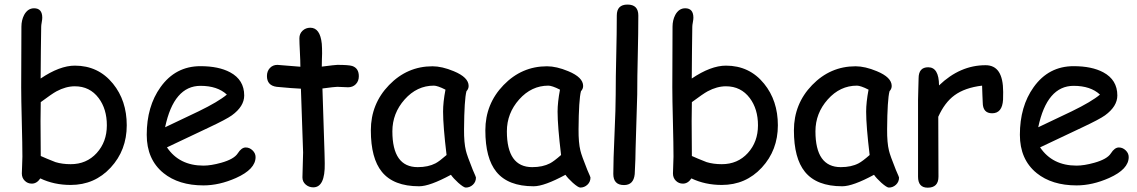

<svg xmlns="http://www.w3.org/2000/svg" viewBox="-20 -806 5083 858"><path d="M295.9 20.5Q221.2 20.5 160.2 -8.8Q144.5 14.6 122.1 14.6Q103.5 14.6 90.6 1.7Q77.6 -11.2 77.6 -30.8Q77.6 -43.5 78.9 -68.4Q80.1 -93.3 80.1 -106Q80.1 -157.7 77.4 -261Q74.7 -364.3 74.7 -416Q74.7 -451.7 75.2 -551Q75.7 -650.4 75.7 -686.5Q75.7 -715.8 87.9 -739.3Q104 -769 132.3 -769Q168.9 -769 168.9 -726.6Q168.9 -719.7 166.5 -706.5Q164.1 -693.4 164.1 -686.5L162.6 -579.6L161.6 -455.1Q204.1 -483.9 242.4 -498.3Q280.8 -512.7 314.5 -512.7Q419.4 -512.7 484.9 -432.1Q546.4 -356.4 546.4 -246.1Q546.4 -134.8 474.6 -57.1Q402.8 20.5 295.9 20.5ZM314.5 -420.4Q274.4 -420.4 232.4 -397.9Q211.9 -386.7 162.1 -349.6L161.1 -265.1L161.6 -189L162.1 -108.9Q185.5 -98.1 228 -81.5Q258.3 -72.3 295.9 -72.3Q366.7 -72.3 412.1 -122.1Q457.5 -171.9 457.5 -246.1Q457.5 -318.8 420.9 -367.7Q381.3 -420.4 314.5 -420.4Z M889.2 22.5Q778.8 22.5 710.4 -32.7Q635.7 -93.8 635.7 -203.6Q635.7 -330.6 697.3 -416.5Q764.2 -510.3 876 -510.3Q957 -510.3 1008.3 -482.9Q1071.3 -449.2 1071.3 -379.4Q1071.3 -330.6 1016.1 -290.5Q991.7 -272.9 912.6 -235.8L726.1 -147.5Q753.4 -106.9 794.2 -86.4Q835 -65.9 889.2 -65.9Q922.9 -65.9 968.3 -78.6Q1025.9 -94.7 1042.5 -120.8Q1059.1 -147 1078.1 -147Q1095.2 -147 1108.6 -134Q1122.1 -121.1 1122.1 -104Q1122.1 -49.8 1034.7 -10.7Q960 22.5 889.2 22.5ZM876 -422.4Q816.4 -422.4 776.9 -376.2Q737.3 -330.1 717.8 -237.3L867.7 -308.6Q956.1 -351.6 993.7 -383.3Q951.7 -422.4 876 -422.4Z M1535.6 -416Q1525.4 -416 1511.5 -417Q1497.6 -418 1487.3 -418Q1476.1 -418 1420.9 -410.6L1430.2 -122.1L1430.7 -100.6L1431.2 -75.7Q1433.1 31.2 1379.9 31.2Q1360.4 31.2 1345.9 18.6Q1331.5 5.9 1331.5 -13.2Q1331.5 -31.7 1333 -68.8Q1334.5 -106 1334.5 -124.5L1324.7 -409.7Q1289.1 -411.1 1216.3 -418Q1172.9 -423.8 1172.9 -466.3Q1172.9 -487.8 1186 -502Q1199.2 -516.1 1219.7 -516.1L1322.3 -507.8Q1322.3 -532.7 1320.1 -574.5Q1317.9 -616.2 1317.9 -634.8Q1317.9 -655.3 1332 -668.7Q1346.2 -682.1 1366.7 -682.1Q1410.6 -682.1 1418 -610.4Q1419.4 -592.3 1419.4 -566.9L1418.5 -538.6L1418 -508.3Q1478.5 -516.1 1487.3 -516.1Q1538.1 -516.1 1553.7 -511.2Q1583.5 -501.5 1583.5 -465.3Q1583.5 -443.8 1570.1 -429.9Q1556.6 -416 1535.6 -416Z M2061.5 32.2Q2052.2 32.2 2027.8 10.7Q2005.9 -9.3 1995.1 -24.9Q1948.2 0.5 1912.6 13.4Q1877 26.4 1853 26.4Q1738.8 26.4 1686.5 -38.1Q1637.2 -98.6 1637.2 -223.6Q1637.2 -341.8 1718.5 -425.8Q1799.8 -509.8 1912.6 -509.8Q1955.1 -509.8 2007.8 -487.8Q2074.2 -460.4 2074.2 -421.9Q2074.2 -408.7 2064.5 -398.4Q2059.6 -379.9 2056.9 -337.4Q2054.2 -294.9 2053.7 -228.5Q2053.2 -168 2062 -132.8Q2066.9 -111.3 2092.8 -46.9Q2096.2 -38.1 2104 -21L2106.9 -12.7Q2106.9 6.8 2093.3 19.5Q2079.6 32.2 2061.5 32.2ZM1960 -307.1Q1960 -328.1 1962.6 -352.8Q1965.3 -377.4 1970.7 -405.3Q1952.6 -414.6 1939.7 -418.9Q1926.8 -423.3 1918.9 -423.3Q1843.3 -423.3 1788.3 -361.6Q1733.4 -299.8 1733.4 -219.2Q1733.4 -139.2 1761.7 -99.1Q1790 -59.1 1846.7 -59.1Q1893.6 -59.1 1926.3 -76.2Q1943.8 -85.4 1975.6 -113.3Q1960 -242.7 1960 -307.1Z M2573.2 32.2Q2564 32.2 2539.6 10.7Q2517.6 -9.3 2506.8 -24.9Q2460 0.5 2424.3 13.4Q2388.7 26.4 2364.7 26.4Q2250.5 26.4 2198.2 -38.1Q2148.9 -98.6 2148.9 -223.6Q2148.9 -341.8 2230.2 -425.8Q2311.5 -509.8 2424.3 -509.8Q2466.8 -509.8 2519.5 -487.8Q2585.9 -460.4 2585.9 -421.9Q2585.9 -408.7 2576.2 -398.4Q2571.3 -379.9 2568.6 -337.4Q2565.9 -294.9 2565.4 -228.5Q2564.9 -168 2573.7 -132.8Q2578.6 -111.3 2604.5 -46.9Q2607.9 -38.1 2615.7 -21L2618.7 -12.7Q2618.7 6.8 2605 19.5Q2591.3 32.2 2573.2 32.2ZM2471.7 -307.1Q2471.7 -328.1 2474.4 -352.8Q2477.1 -377.4 2482.4 -405.3Q2464.4 -414.6 2451.4 -418.9Q2438.5 -423.3 2430.7 -423.3Q2355 -423.3 2300 -361.6Q2245.1 -299.8 2245.1 -219.2Q2245.1 -139.2 2273.4 -99.1Q2301.8 -59.1 2358.4 -59.1Q2405.3 -59.1 2438 -76.2Q2455.6 -85.4 2487.3 -113.3Q2471.7 -242.7 2471.7 -307.1Z M2827.6 -383.8 2820.3 -141.1Q2820.3 -102.5 2816.4 -27.8Q2811.5 21 2768.6 21Q2720.7 21 2720.7 -28.8Q2720.7 -87.9 2726.1 -206.3Q2731.4 -324.7 2731.4 -383.8Q2731.4 -460.9 2733.9 -560.3Q2736.3 -659.7 2736.3 -736.8Q2736.3 -785.6 2784.2 -785.6Q2832.5 -785.6 2832.5 -736.8Q2832.5 -659.7 2830.1 -560.3Q2827.6 -460.9 2827.6 -383.8Z M3205.6 20.5Q3130.9 20.5 3069.8 -8.8Q3054.2 14.6 3031.7 14.6Q3013.2 14.6 3000.2 1.7Q2987.3 -11.2 2987.3 -30.8Q2987.3 -43.5 2988.5 -68.4Q2989.7 -93.3 2989.7 -106Q2989.7 -157.7 2987.1 -261Q2984.4 -364.3 2984.4 -416Q2984.4 -451.7 2984.9 -551Q2985.4 -650.4 2985.4 -686.5Q2985.4 -715.8 2997.6 -739.3Q3013.7 -769 3042 -769Q3078.6 -769 3078.6 -726.6Q3078.6 -719.7 3076.2 -706.5Q3073.7 -693.4 3073.7 -686.5L3072.3 -579.6L3071.3 -455.1Q3113.8 -483.9 3152.1 -498.3Q3190.4 -512.7 3224.1 -512.7Q3329.1 -512.7 3394.5 -432.1Q3456.1 -356.4 3456.1 -246.1Q3456.1 -134.8 3384.3 -57.1Q3312.5 20.5 3205.6 20.5ZM3224.1 -420.4Q3184.1 -420.4 3142.1 -397.9Q3121.6 -386.7 3071.8 -349.6L3070.8 -265.1L3071.3 -189L3071.8 -108.9Q3095.2 -98.1 3137.7 -81.5Q3168 -72.3 3205.6 -72.3Q3276.4 -72.3 3321.8 -122.1Q3367.2 -171.9 3367.2 -246.1Q3367.2 -318.8 3330.6 -367.7Q3291 -420.4 3224.1 -420.4Z M3952.1 32.2Q3942.9 32.2 3918.5 10.7Q3896.5 -9.3 3885.7 -24.9Q3838.9 0.5 3803.2 13.4Q3767.6 26.4 3743.7 26.4Q3629.4 26.4 3577.1 -38.1Q3527.8 -98.6 3527.8 -223.6Q3527.8 -341.8 3609.1 -425.8Q3690.4 -509.8 3803.2 -509.8Q3845.7 -509.8 3898.4 -487.8Q3964.8 -460.4 3964.8 -421.9Q3964.8 -408.7 3955.1 -398.4Q3950.2 -379.9 3947.5 -337.4Q3944.8 -294.9 3944.3 -228.5Q3943.8 -168 3952.6 -132.8Q3957.5 -111.3 3983.4 -46.9Q3986.8 -38.1 3994.6 -21L3997.6 -12.7Q3997.6 6.8 3983.9 19.5Q3970.2 32.2 3952.1 32.2ZM3850.6 -307.1Q3850.6 -328.1 3853.3 -352.8Q3856 -377.4 3861.3 -405.3Q3843.3 -414.6 3830.3 -418.9Q3817.4 -423.3 3809.6 -423.3Q3733.9 -423.3 3679 -361.6Q3624 -299.8 3624 -219.2Q3624 -139.2 3652.3 -99.1Q3680.7 -59.1 3737.3 -59.1Q3784.2 -59.1 3816.9 -76.2Q3834.5 -85.4 3866.2 -113.3Q3850.6 -242.7 3850.6 -307.1Z M4462.4 -360.8Q4459 -299.8 4413.6 -299.8Q4371.6 -299.8 4371.6 -348.1Q4371.6 -357.4 4370.1 -382.3L4368.7 -423.3Q4291.5 -414.1 4245.1 -379.9Q4201.7 -348.1 4172.9 -284.2L4173.8 -16.6Q4173.8 32.7 4125.5 32.7Q4082.5 32.7 4082.5 -16.6V-359.4Q4082.5 -375.5 4083.7 -407.7Q4085 -439.9 4085 -456.1Q4085 -505.4 4127.9 -505.4Q4175.8 -505.4 4176.3 -424.3Q4270 -514.6 4384.3 -514.6Q4423.8 -514.6 4443.4 -484.9Q4462.9 -455.1 4462.9 -395Q4462.9 -369.6 4462.4 -360.8Z M4791 22.5Q4680.7 22.5 4612.3 -32.7Q4537.6 -93.8 4537.6 -203.6Q4537.6 -330.6 4599.1 -416.5Q4666 -510.3 4777.8 -510.3Q4858.9 -510.3 4910.2 -482.9Q4973.1 -449.2 4973.1 -379.4Q4973.1 -330.6 4918 -290.5Q4893.6 -272.9 4814.5 -235.8L4627.9 -147.5Q4655.3 -106.9 4696 -86.4Q4736.8 -65.9 4791 -65.9Q4824.7 -65.9 4870.1 -78.6Q4927.7 -94.7 4944.3 -120.8Q4960.9 -147 4980 -147Q4997.1 -147 5010.5 -134Q5023.9 -121.1 5023.9 -104Q5023.9 -49.8 4936.5 -10.7Q4861.8 22.5 4791 22.5ZM4777.8 -422.4Q4718.3 -422.4 4678.7 -376.2Q4639.2 -330.1 4619.6 -237.3L4769.5 -308.6Q4857.9 -351.6 4895.5 -383.3Q4853.5 -422.4 4777.8 -422.4Z"/></svg>

Font: Righma Çiddhi
Style: Regular
Weight: 400
Designer: R.S. Wihananto
Foundry: R.S. Wihananto
Version: Version 2.0.1